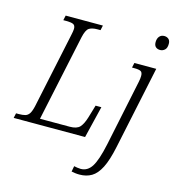

<svg xmlns="http://www.w3.org/2000/svg" viewBox="-157 -866 1108 1221"><g transform="rotate(15 397.5 -255.5)"><path d="M-18 0 -11 -32H7Q32 -32 48.5 -36.5Q65 -41 75.5 -56.5Q86 -72 94 -106L199 -602Q202 -616 204 -627.5Q206 -639 206 -646Q206 -669 191.5 -675.5Q177 -682 147 -682H126L133 -714H378L371 -682H351Q315 -682 296 -669.5Q277 -657 266 -607L145 -38H341Q387 -38 406.5 -59Q426 -80 440 -126L465 -210H503L452 0ZM769 -658Q751 -658 740 -668Q729 -678 729 -699Q729 -723 741 -737Q753 -751 773 -751Q790 -751 801.5 -741Q813 -731 813 -710Q813 -682 799.5 -670Q786 -658 769 -658ZM479 240Q463 240 449 238Q435 236 426 234L433 197Q442 199 454 201Q466 203 477 203Q522 203 549.5 160Q577 117 600 9L691 -427Q696 -450 696 -467Q696 -491 683.5 -497.5Q671 -504 642 -504H626L633 -536H777L662 9Q643 100 617.5 150Q592 200 558 220Q524 240 479 240Z"/></g></svg>

Font: Noto Serif SemiCondensed Light
Style: Italic
Weight: 300
Width: 4
Italic angle: -12°
Designer: Monotype Design Team
Foundry: Monotype Imaging Inc.
Version: Version 2.013; ttfautohint (v1.8.4.7-5d5b)